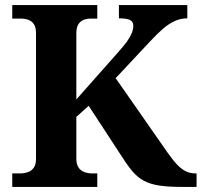

<svg xmlns="http://www.w3.org/2000/svg" viewBox="-20 -734 792 754"><path d="M28.1 0V-53H58.5Q75.9 -53 90 -58.1Q104.2 -63.2 112.8 -75.7Q121.4 -88.1 121.4 -110.2V-605.2Q121.4 -626.5 113.4 -638.6Q105.4 -650.8 92.1 -655.9Q78.8 -661 62 -661H28.1V-714H362.1V-661H336.9Q320.7 -661 307.8 -655.7Q294.9 -650.4 287.3 -638Q279.8 -625.6 279.8 -602.9V-343.5L444.5 -529.5Q465.9 -553.3 478.6 -571Q491.2 -588.7 497.4 -603.8Q503.5 -618.8 503.5 -632.4Q503.5 -648.9 490.7 -655.4Q477.8 -662 447 -662V-714H715.6V-662Q688.5 -662 664.8 -650.8Q641.1 -639.6 618.5 -619.7Q596 -599.9 571.7 -573.8L434.2 -427L636 -137.7Q657.3 -107 674.7 -88.4Q692.1 -69.9 709.5 -61.4Q726.8 -53 747.7 -53H752V0H691.7Q639.4 0 604.6 -5.5Q569.8 -10.9 545.6 -23.8Q521.5 -36.7 502.4 -58.6Q483.3 -80.4 462 -113.8L328.3 -318.4L279.8 -275V-111.1Q279.8 -89.4 288.2 -76.5Q296.6 -63.6 311.3 -58.3Q325.9 -53 342.7 -53H362.1V0Z"/></svg>

Font: Noto Serif Telugu
Style: Regular
Weight: 400
Designer: Jelle Bosma - Monotype Design Team
Foundry: Monotype Imaging Inc.
Version: Version 2.003